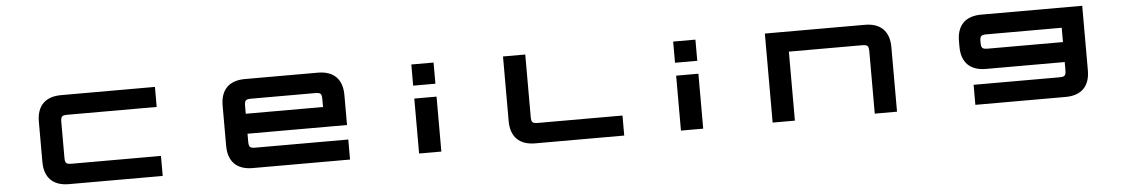

<svg xmlns="http://www.w3.org/2000/svg" viewBox="-36 -1102 8831 1504"><g transform="rotate(-5 4380.0 -350.0)"><path d="M1196 -700H458.5C334 -700 266.5 -632.5 266.5 -508V-192C266.5 -67.5 334 0 458.5 0H1196V-157.5H498.5C449 -157.5 441.5 -165 441.5 -214.5V-485.5C441.5 -535 449 -542.5 498.5 -542.5H1196Z M2477 -700H1903.5C1779 -700 1711.5 -632.5 1711.5 -508V-192C1711.5 -67.5 1779 0 1903.5 0H2669V-157.5H1943.5C1894 -157.5 1886.5 -165 1886.5 -214.5V-271.5H2669V-508C2669 -632.5 2601 -700 2477 -700ZM1886.5 -428.5V-485.5C1886.5 -535 1894 -542.5 1943.5 -542.5H2437C2486.5 -542.5 2494 -535 2494 -485.5V-428.5Z M3212 -432V0H3387V-432ZM3212 -533.5H3387V-700H3212Z M3933 -700V-192C3933 -67.5 4001 0 4125 0H4825V-157.5H4165C4115.5 -157.5 4108 -165 4108 -214.5V-700Z M5271 -432V0H5446V-432ZM5271 -533.5H5446V-700H5271Z M5992 -700V0H6167V-542.5H6738C6787 -542.5 6795 -535 6795 -485.5V0H6970V-508C6970 -632.5 6902 -700 6778 -700Z M7726 -542.5H8312.5V-430H7726C7677 -430 7669 -438 7669 -486.5C7669 -535 7677 -542.5 7726 -542.5ZM7501.5 -464.5C7501.5 -340.5 7569 -273 7693.5 -273H8312.5V-214.5C8312.5 -165 8305 -157.5 8255.5 -157.5H7586V0H8296C8420 0 8487.5 -67.5 8487.5 -192V-700H7693.5C7569 -700 7501.5 -632.5 7501.5 -508Z"/></g></svg>

Font: Melete Bold
Style: Regular
Weight: 700
Width: 6
Designer: Sora Sagano
Foundry: DOT COLON
Version: Version 0.200;FEAKit 1.0